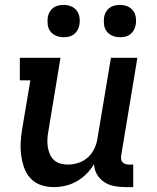

<svg xmlns="http://www.w3.org/2000/svg" viewBox="-20 -756 640 784"><path d="M200 8Q172 8 147 -0.5Q122 -9 104.5 -28Q87 -47 78.5 -71.5Q70 -96 66.5 -122.5Q63 -149 64.5 -176.5Q66 -204 71 -232L104 -428H61V-520H227L177 -217Q174 -201 173.5 -185Q173 -169 175.5 -154Q178 -139 184 -125.5Q190 -112 201 -102Q212 -92 227 -88Q242 -84 258 -84Q279 -84 300.5 -91Q322 -98 339 -113.5Q356 -129 365.5 -149.5Q375 -170 378 -191L433 -520H541L475 -122Q474 -114 474.5 -107Q475 -100 479.5 -94.5Q484 -89 491.5 -86.5Q499 -84 506 -84H524V8H490Q467 8 445 3.5Q423 -1 405 -13Q387 -25 376 -44Q365 -63 364 -86Q351 -64 333 -46Q315 -28 293 -15.5Q271 -3 247 2.5Q223 8 200 8ZM470 -604Q454 -604 439.5 -610Q425 -616 416 -627.5Q407 -639 405 -654.5Q403 -670 405 -686Q407 -697 412.5 -707Q418 -717 427.5 -724Q437 -731 448 -733.5Q459 -736 470 -736Q486 -736 500.5 -730Q515 -724 523.5 -712.5Q532 -701 534.5 -685.5Q537 -670 534 -654Q532 -643 526.5 -633Q521 -623 512 -616Q503 -609 492 -606.5Q481 -604 470 -604ZM240 -604Q224 -604 209.5 -610Q195 -616 186 -627.5Q177 -639 175 -654.5Q173 -670 175 -686Q177 -697 182.5 -707Q188 -717 197.5 -724Q207 -731 218 -733.5Q229 -736 240 -736Q256 -736 270.5 -730Q285 -724 293.5 -712.5Q302 -701 304.5 -685.5Q307 -670 304 -654Q302 -643 296.5 -633Q291 -623 282 -616Q273 -609 262 -606.5Q251 -604 240 -604Z"/></svg>

Font: Iosevka Etoile Semibold
Style: Italic
Weight: 600
Italic angle: -9°
Designer: Belleve Invis
Foundry: Belleve Invis
Version: Version 22.1.2; ttfautohint (v1.8.4)